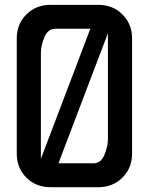

<svg xmlns="http://www.w3.org/2000/svg" viewBox="-20 -780 620 800"><path d="M190.4 -759.8Q240.2 -759.8 389.6 -759.8Q450.2 -759.8 490.2 -719.7Q530.3 -679.7 530.3 -620.1Q530.3 -460 530.3 -139.6Q530.3 -80.1 490.2 -40Q450.2 0 389.6 0Q323.2 0 190.4 0Q129.9 0 89.8 -40Q49.8 -80.1 49.8 -139.6Q49.8 -299.8 49.8 -620.1Q49.8 -679.7 89.8 -719.7Q129.9 -759.8 190.4 -759.8ZM429.7 -641.6Q357.4 -452.1 223.6 -99.6Q272.5 -99.6 370.1 -99.6Q400.4 -99.6 415 -134.8Q429.7 -169.9 429.7 -200.2Q429.7 -347.7 429.7 -641.6ZM150.4 -118.2Q222.7 -307.6 356.4 -660.2Q307.6 -660.2 210 -660.2Q179.7 -660.2 165 -625Q150.4 -589.8 150.4 -559.6Q150.4 -412.1 150.4 -118.2Z"/></svg>

Font: Alibu-Mazigh Belkasim 1
Style: Bold
Weight: 400
Designer: Mazigh Moubarik Belkasim
Version: Version 1.0